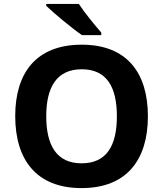

<svg xmlns="http://www.w3.org/2000/svg" viewBox="-20 -1047 836 984"><path d="M384 -1027H217V-1017C255 -980 349 -902 400 -867H499V-880C467 -917 413 -982 384 -1027ZM738 -451C738 -673 631 -818 399 -818C165 -818 58 -673 58 -452C58 -230 165 -83 398 -83C631 -83 738 -230 738 -451ZM217 -451C217 -601 271 -692 399 -692C527 -692 579 -601 579 -451C579 -301 527 -210 398 -210C271 -210 217 -301 217 -451Z"/></svg>

Font: Noto Sans Kannada UI
Style: Bold
Weight: 700
Designer: Jelle Bosma - Monotype Design Team
Foundry: Monotype Imaging Inc.
Version: Version 2.005